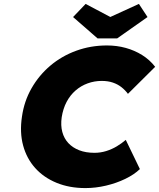

<svg xmlns="http://www.w3.org/2000/svg" viewBox="-20 -950 812 980"><path d="M416 10Q334 10 268.5 -17Q203 -44 159.5 -92.5Q116 -141 98 -207.5Q80 -274 92 -354Q103 -433 141 -499.5Q179 -566 237 -615Q295 -664 369 -691Q443 -718 526 -718Q576 -718 621.5 -705.5Q667 -693 705.5 -669Q744 -645 772 -609L633 -471Q619 -490 600 -505Q581 -520 556 -528.5Q531 -537 499 -537Q462 -537 427.5 -524.5Q393 -512 365.5 -488Q338 -464 320 -430Q302 -396 295 -352Q289 -310 298 -276.5Q307 -243 329 -219.5Q351 -196 384.5 -183Q418 -170 462 -170Q493 -170 522 -179Q551 -188 576 -203Q601 -218 622 -236L694 -87Q665 -59 619.5 -37Q574 -15 521 -2.5Q468 10 416 10ZM478 -754 353 -863 417 -930 557 -856H527L689 -930L733 -863L578 -754Z"/></svg>

Font: Lexend ExtBd
Style: Italic
Weight: 800
Italic angle: -8.13011°
Designer: Bonnie Shaver-Troup, Thomas Jockin
Foundry: Lexend
Version: Version 1.007